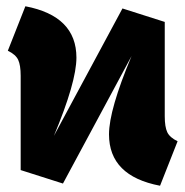

<svg xmlns="http://www.w3.org/2000/svg" viewBox="-20 -573 592 613"><path d="M547 -122 491 20Q328 -11 328 -144Q328 -222 400 -394L181 13L46 -30V-331Q46 -365 38 -382Q30 -399 5 -411L61 -553Q224 -522 224 -389Q224 -311 152 -139L371 -546L506 -503V-202Q506 -168 514 -151Q522 -134 547 -122Z"/></svg>

Font: FiraGO Heavy
Style: Regular
Weight: 900
Designer: bBox Type
Foundry: bBox Type GmbH
Version: Version 1.001